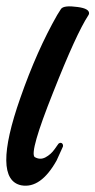

<svg xmlns="http://www.w3.org/2000/svg" viewBox="-26 -584 300 604"><path d="M252 -536Q214 -478 141 -293Q66 -105 83 -90Q100 -80 117 -89Q134 -98 146 -115L158 -132Q166 -138 171 -131Q173 -127 172 -123Q172 -123 152 -79Q102 10 41 -1Q-52 -20 38 -276Q90 -425 154 -537Q162 -550 166 -556Q175 -568 218 -562Q257 -557 254 -540Q253 -538 252 -536Z"/></svg>

Font: Sagha
Style: Regular
Weight: 400
Designer: MUHAMMAD YONI
Version: Version 001.000